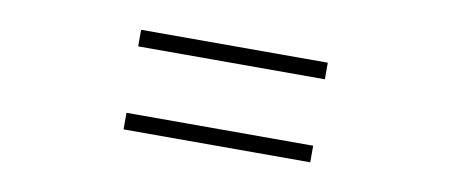

<svg xmlns="http://www.w3.org/2000/svg" viewBox="-36 -608 1073 456"><g transform="rotate(10 500.0 -380.0)"><path d="M725.1 -500V-460H274.9V-500ZM725.1 -299.8V-259.8H274.9V-299.8Z"/></g></svg>

Font: Noto Serif JP Black
Style: Regular
Weight: 900
Designer: Ryoko NISHIZUKA  (kana & ideographs); Frank Grießhammer (Latin, Greek & Cyrillic); Wenlong ZHANG  (bopomofo); Sandoll Co
Foundry: Adobe Systems Incorporated
Version: Version 1.001;PS 1.001;hotconv 16.6.54;makeotf.lib2.5.65590